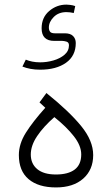

<svg xmlns="http://www.w3.org/2000/svg" viewBox="-20 -822 490 840"><path d="M92.8 -561Q105.5 -555.7 121.1 -552.5Q136.7 -549.3 156.2 -549.3Q185.1 -549.3 213.9 -557.6Q242.7 -565.9 262.2 -582.5Q281.7 -599.1 281.7 -624Q281.7 -636.7 270.8 -639.9Q259.8 -643.1 252.4 -643.1H217.3Q162.1 -643.1 162.1 -698.2Q162.1 -745.6 195.1 -773.7Q228 -801.8 270.5 -801.8Q276.4 -801.8 287.4 -800.5Q298.3 -799.3 309.1 -795.4L302.7 -765.1Q285.6 -769 270.5 -769Q236.3 -769 215.1 -747.6Q193.8 -726.1 193.8 -701.7Q193.8 -689.9 199.2 -683.1Q204.6 -676.3 219.7 -676.3H263.7Q288.1 -676.3 299.8 -664.3Q311.5 -652.3 311.5 -633.8Q311.5 -577.6 268.8 -547.4Q226.1 -517.1 155.3 -517.1Q132.8 -517.1 113.3 -520.8Q93.8 -524.4 78.1 -530.8ZM183.1 -415Q282.7 -335 335.2 -270.5Q387.7 -206.1 387.7 -143.6Q387.7 -79.1 344 -40.5Q300.3 -2 225.1 -2Q147.9 -2 105.2 -38.1Q62.5 -74.2 62.5 -143.6Q62.5 -192.9 93.5 -241.9Q124.5 -291 178.2 -350.6L152.8 -374ZM217.8 -309.6Q170.4 -268.1 142.6 -226.8Q114.7 -185.5 114.7 -146Q114.7 -105.5 143.1 -82Q171.4 -58.6 224.6 -58.6Q278.3 -58.6 306.9 -80.3Q335.4 -102.1 335.4 -146.5Q335.4 -184.6 303.2 -225.8Q271 -267.1 217.8 -309.6Z"/></svg>

Font: Vazir Thin FD-WOL
Style: Thin-FD-WOL
Weight: 100
Designer: Saber Rastikerdar
Foundry: Saber Rastikerdar
Version: Version 30.1.0